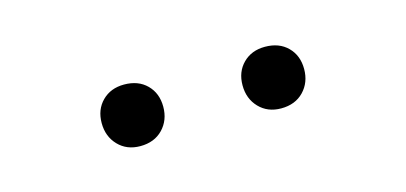

<svg xmlns="http://www.w3.org/2000/svg" viewBox="-27 -794 554 262"><g transform="rotate(-15 250.0 -662.5)"><path d="M150 -619Q131 -619 119 -631.5Q107 -644 107 -663Q107 -682 119 -694Q131 -706 150 -706Q170 -706 182 -694Q194 -682 194 -663Q194 -644 182 -631.5Q170 -619 150 -619ZM349 -619Q330 -619 318 -631.5Q306 -644 306 -663Q306 -682 318 -694Q330 -706 349 -706Q369 -706 381 -694Q393 -682 393 -663Q393 -644 381 -631.5Q369 -619 349 -619Z"/></g></svg>

Font: Inria Serif Light
Style: Regular
Weight: 300
Designer: Black Foundry Team
Foundry: Black Foundry
Version: Version 1.000; ttfautohint (v1.8.3)